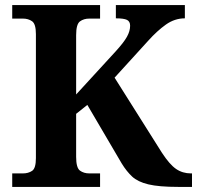

<svg xmlns="http://www.w3.org/2000/svg" viewBox="-20 -734 808 754"><path d="M28 0V-53H70Q91 -53 106 -63Q121 -73 121 -113V-600Q121 -640 106 -650.5Q91 -661 70 -661H28V-714H373V-661H331Q309 -661 294 -650Q279 -639 279 -596V-363L434 -532Q466 -567 478.5 -589.5Q491 -612 491 -633Q491 -650 478.5 -656Q466 -662 435 -662V-714H706V-662Q666 -662 631.5 -637.5Q597 -613 562 -574L430 -429L616 -134Q646 -88 671.5 -70.5Q697 -53 730 -53H734V0H680Q604 0 562.5 -10Q521 -20 499 -40.5Q477 -61 458 -92L323 -322L279 -287V-118Q279 -75 294 -64Q309 -53 331 -53H373V0Z"/></svg>

Font: NotoSerif-Bold
Style: Regular
Weight: 700
Designer: Monotype Design Team
Foundry: Monotype Imaging Inc.
Version: Version 2.007; ttfautohint (v1.8) -l 8 -r 50 -G 200 -x 14 -D